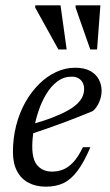

<svg xmlns="http://www.w3.org/2000/svg" viewBox="-20 -690 411 720"><path d="M248.5 -402.5Q219 -402.5 195.5 -385Q172 -367.5 154.2 -338.5Q136.5 -309.5 124.8 -274.8Q113 -240 107 -205Q101 -170 101 -141Q101 -89.5 121.5 -68Q142 -46.5 175 -46.5Q197.5 -46.5 217.2 -54.5Q237 -62.5 255.2 -82.2Q273.5 -102 291 -138H319Q294.5 -81 270.2 -48.8Q246 -16.5 217.8 -3.2Q189.5 10 152 10Q114.5 10 86.8 -4.8Q59 -19.5 43.8 -48.5Q28.5 -77.5 28.5 -120Q28.5 -172.5 40.8 -220Q53 -267.5 75.2 -306.8Q97.5 -346 126.8 -375Q156 -404 190.5 -420Q225 -436 261.5 -436Q296.5 -436 318.5 -423.8Q340.5 -411.5 350.8 -391.8Q361 -372 361 -349.5Q361 -328 351.8 -306.8Q342.5 -285.5 328 -273.5Q299 -261.5 270 -250Q241 -238.5 211.8 -227.8Q182.5 -217 153.2 -206.8Q124 -196.5 94.5 -187L96 -223Q144 -236.5 178.5 -250Q213 -263.5 235.8 -276.5Q258.5 -289.5 271.5 -302.8Q284.5 -316 290 -329.2Q295.5 -342.5 295.5 -356Q295.5 -370 290 -380.2Q284.5 -390.5 274.2 -396.5Q264 -402.5 248.5 -402.5ZM230 -504.5H199L112 -661.5V-670H207ZM344 -504.5H318.5L263.5 -661.5V-670H356.5Z"/></svg>

Font: Newsreader 16pt
Style: Italic
Weight: 400
Italic angle: -17°
Designer: Hugues Gentile
Foundry: Production Type
Version: Version 1.003